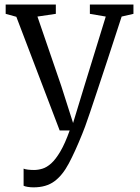

<svg xmlns="http://www.w3.org/2000/svg" viewBox="-20 -575 615 846"><path d="M128 250.5Q114.5 250.5 102.2 248.5Q90 246.5 84 243.5V168Q90 171 103.2 172.5Q116.5 174 130 174Q148 174 167 168.2Q186 162.5 205.8 144.8Q225.5 127 246 92.2Q266.5 57.5 287 0H243L52 -501L5 -514V-555H226V-514L145 -502L250 -196L302 -33L352 -197L446 -502L376 -514V-555H568V-514L516 -502Q480.5 -392.5 453.8 -311.5Q427 -230.5 408 -173.2Q389 -116 376.2 -78.2Q363.5 -40.5 355.2 -18Q347 4.5 342 16Q311 93 283.2 145.2Q255.5 197.5 219.5 224Q183.5 250.5 128 250.5Z"/></svg>

Font: Merriweather 7pt Light
Style: Regular
Weight: 300
Designer: Eben Sorkin
Foundry: Eben Sorkin
Version: Version 2.200;gftools[0.9.31]